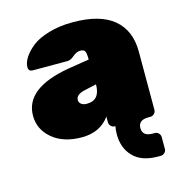

<svg xmlns="http://www.w3.org/2000/svg" viewBox="-107 -626 859 913"><g transform="rotate(-15 322.5 -169.0)"><path d="M573 80Q584 80 592 88Q600 96 600 107V165Q600 176 592 184Q584 192 573 192H559Q479 192 438 149.5Q397 107 397 40Q397 16 401 0H398Q387 0 379 -8Q371 -16 371 -27V-55Q324 10 234 10Q144 10 89.5 -35.5Q35 -81 35 -149Q35 -284 254 -322L360 -339Q360 -369 355 -379.5Q350 -390 331.5 -390Q313 -390 295 -374Q277 -358 261 -358H91Q69 -358 69 -379.5Q69 -401 84.5 -425.5Q100 -450 129.5 -474Q159 -498 212.5 -514Q266 -530 332 -530Q466 -530 533 -474Q600 -418 600 -314V-27Q600 -16 592 -8Q584 0 573 0H563Q513 0 513 40Q513 80 563 80ZM298 -138Q363 -138 363 -216L304 -203Q260 -193 260 -166Q260 -154 270 -146Q280 -138 298 -138Z"/></g></svg>

Font: Rubik One
Style: Regular
Weight: 400
Designer: Hubert and Fischer with Elvire Volk Leonovitch
Foundry: Hubert and Fischer with Elvire Volk Leonovitch
Version: Version 1.001